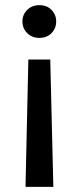

<svg xmlns="http://www.w3.org/2000/svg" viewBox="-20 -531 305 745"><path d="M90 -300H175L187 194H79ZM133 -511Q162 -511 180 -492.5Q198 -474 198 -448Q198 -421 180 -402.5Q162 -384 133 -384Q104 -384 85.5 -402.5Q67 -421 67 -448Q67 -474 85.5 -492.5Q104 -511 133 -511Z"/></svg>

Font: DM Sans 20pt Medium
Style: Regular
Weight: 500
Version: Version 4.004;gftools[0.9.30]